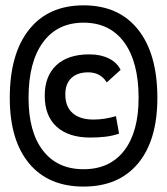

<svg xmlns="http://www.w3.org/2000/svg" viewBox="-20 -706 626 719"><path d="M293 -7.3Q161.1 -7.3 88.9 -94.2Q16.6 -181.2 16.6 -339.4Q16.6 -504.4 88.9 -595.2Q161.1 -686 293 -686Q424.8 -686 497.1 -595.2Q569.3 -504.4 569.3 -339.4Q569.3 -181.2 497.1 -94.2Q424.8 -7.3 293 -7.3ZM293 -72.3Q391.1 -72.3 445.1 -142.1Q499 -211.9 499 -339.4Q499 -473.6 445.1 -547.4Q391.1 -621.1 293 -621.1Q194.8 -621.1 140.9 -547.4Q86.9 -473.6 86.9 -339.4Q86.9 -211.9 140.9 -142.1Q194.8 -72.3 293 -72.3ZM318.4 -190.9Q236.8 -190.9 192.1 -231.4Q147.5 -272 147.5 -347.7Q147.5 -420.9 190.9 -461.7Q234.4 -502.4 314.5 -502.4Q356.9 -502.4 387.7 -487.1Q418.5 -471.7 431.6 -444.3L379.9 -397.5Q356 -435.1 310.5 -435.1Q269.5 -435.1 247.1 -413.6Q224.6 -392.1 224.6 -352.5Q224.6 -306.6 252 -282.5Q279.3 -258.3 330.1 -258.3Q351.6 -258.3 372.8 -261.7Q394 -265.1 414.1 -271L425.8 -205.6Q400.4 -196.8 372.8 -193.8Q345.2 -190.9 318.4 -190.9Z"/></svg>

Font: Cascadia Code PL SemiLight
Style: Regular
Weight: 350
Monospace: yes
Designer: Aaron Bell
Foundry: Saja Typeworks
Version: Version 2404.023; ttfautohint (v1.8.4)